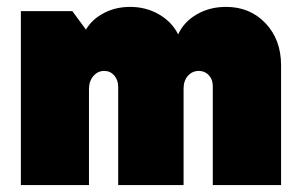

<svg xmlns="http://www.w3.org/2000/svg" viewBox="-20 -532 864 552"><path d="M40 0V-500H188L227.1 -446.8Q244.6 -476.6 278.6 -494.4Q312.5 -512.2 354 -512.2Q399.9 -512.2 437.3 -490.5Q474.6 -468.8 492.2 -433.1Q508.3 -468.8 545.4 -490.5Q582.5 -512.2 629.9 -512.2Q698.7 -512.2 743.4 -465.1Q788.1 -418 788.1 -344.2V0H591.8V-284.2Q591.8 -303.7 580.3 -315.9Q568.8 -328.1 551.8 -328.1Q532.7 -328.1 520.3 -314Q507.8 -299.8 507.8 -277.8V0H319.8V-282.2Q319.8 -302.2 308.3 -315.2Q296.9 -328.1 279.8 -328.1Q260.7 -328.1 248.3 -313.2Q235.8 -298.3 235.8 -275.9V0Z"/></svg>

Font: Apfel Grotezk Satt
Style: Regular
Weight: 900
Designer: Luigi Gorlero
Foundry: © 2023, Luigi Gorlero & Collletttivo
Version: Version 2.000;Glyphs 3.2 (3217)